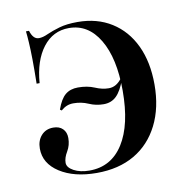

<svg xmlns="http://www.w3.org/2000/svg" viewBox="-58 -485 552 554"><g transform="rotate(-10 218.0 -207.5)"><path d="M183.1 11.3Q116.9 11.3 75 -15.7Q33.1 -42.7 33.1 -86.3Q33.1 -109.7 46.4 -124.6Q59.7 -139.5 81.5 -139.5Q99.2 -139.5 109.3 -129.4Q119.4 -119.4 119.4 -102.4Q119.4 -81.5 109.3 -64.5Q99.2 -47.6 99.2 -33.1Q99.2 -19.4 117.7 -9.3Q136.3 0.8 163.7 0.8Q227.4 0.8 262.5 -54.4Q297.6 -109.7 297.6 -209.7Q297.6 -304.8 264.9 -359.7Q232.3 -414.5 175.8 -414.5Q129 -414.5 99.6 -376.2Q70.2 -337.9 65.3 -272.6H56.5Q57.3 -313.7 56.9 -343.5Q56.5 -373.4 55.2 -393.5Q54 -413.7 52.4 -426.6H61.3Q65.3 -413.7 71.4 -407.3Q77.4 -400.8 86.3 -400.8Q97.6 -400.8 112.5 -407.7Q127.4 -414.5 149.6 -421Q171.8 -427.4 203.2 -427.4Q260.5 -427.4 302.8 -400.8Q345.2 -374.2 368.1 -325.8Q391.1 -277.4 391.1 -211.3Q391.1 -143.5 365.7 -93.1Q340.3 -42.7 294 -15.7Q247.6 11.3 183.1 11.3ZM299.2 -246.8 300.8 -241.9Q289.5 -209.7 274.6 -195.2Q259.7 -180.6 237.1 -180.6Q214.5 -180.6 194.4 -189.5Q174.2 -198.4 150.8 -198.4Q140.3 -198.4 131.5 -194.8Q122.6 -191.1 114.5 -183.9L109.7 -187.1Q120.2 -216.9 134.7 -229Q149.2 -241.1 171.8 -241.1Q199.2 -241.1 219.8 -232.3Q240.3 -223.4 259.7 -223.4Q271 -223.4 280.6 -229Q290.3 -234.7 299.2 -246.8Z"/></g></svg>

Font: Playfair 144pt SemiCondensed Medium
Style: Regular
Weight: 500
Width: 4
Designer: Claus Eggers Sørensen
Foundry: Claus Eggers Sørensen
Version: Version 2.203